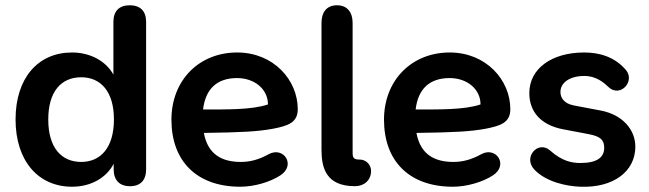

<svg xmlns="http://www.w3.org/2000/svg" viewBox="-20 -698 2459 728"><path d="M253 10C324 10 383 -23 411 -77V-56C411 -15 433 8 473 8C513 8 534 -15 534 -56V-615C534 -656 512 -678 472 -678C432 -678 410 -656 410 -615V-415C382 -466 323 -499 253 -499C124 -499 39 -402 39 -245C39 -88 125 10 253 10ZM288 -84C212 -84 163 -139 163 -245C163 -351 212 -405 288 -405C362 -405 412 -351 412 -245C412 -139 362 -84 288 -84Z M891 10C943 10 1003 -7 1043 -33C1103 -72 1056 -143 1000 -114C961 -92 927 -84 893 -84C822 -84 768 -112 753 -194C894 -196 957 -199 1016 -210C1072 -221 1109 -233 1109 -284C1109 -394 1018 -499 879 -499C736 -499 630 -395 630 -244C630 -88 725 10 891 10ZM750 -283C759 -361 803 -402 879 -402C944 -402 996 -361 996 -302C934 -281 837 -283 750 -283Z M1387 -50C1387 -68 1374 -93 1342 -93C1315 -93 1317 -105 1317 -132V-611C1317 -651 1297 -678 1258 -678C1218 -678 1199 -651 1199 -611V-131C1199 -63 1215 8 1326 8C1361 8 1387 -15 1387 -50Z M1697 10C1749 10 1809 -7 1849 -33C1909 -72 1862 -143 1806 -114C1767 -92 1733 -84 1699 -84C1628 -84 1574 -112 1559 -194C1700 -196 1763 -199 1822 -210C1878 -221 1915 -233 1915 -284C1915 -394 1824 -499 1685 -499C1542 -499 1436 -395 1436 -244C1436 -88 1531 10 1697 10ZM1556 -283C1565 -361 1609 -402 1685 -402C1750 -402 1802 -361 1802 -302C1740 -281 1643 -283 1556 -283Z M2180 10C2306 15 2389 -48 2389 -142C2389 -204 2343 -263 2257 -279L2157 -298C2118 -305 2105 -328 2105 -349C2105 -386 2142 -410 2196 -410C2222 -410 2254 -401 2286 -369C2331 -325 2390 -390 2353 -433C2311 -482 2254 -499 2195 -499C2072 -499 1987 -438 1987 -345C1987 -274 2031 -224 2114 -208L2214 -189C2255 -181 2271 -168 2271 -138C2271 -102 2245 -80 2181 -80C2149 -80 2112 -86 2065 -128C2020 -167 1961 -101 2007 -54C2053 -7 2129 8 2180 10Z"/></svg>

Font: SN Pro SemiBold
Style: Regular
Weight: 600
Designer: Tobias Whetton
Foundry: Supernotes
Version: Version 1.003;Glyphs 3.3 (3324)